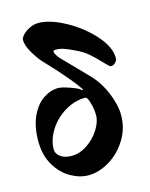

<svg xmlns="http://www.w3.org/2000/svg" viewBox="-109 -771 670 856"><g transform="rotate(-15 226.0 -343.0)"><path d="M15 -190Q15 -257 36.5 -304Q58 -351 92 -374Q126 -397 162 -397Q178 -397 214 -384.5Q250 -372 258 -364Q262 -360 265.5 -360.5Q269 -361 265 -366Q226 -424 125 -530Q108 -548 87 -583Q66 -618 66 -644Q66 -654 78.5 -667.5Q91 -681 111 -690.5Q131 -700 151 -700Q204 -700 274 -662Q344 -624 394.5 -567.5Q445 -511 445 -461Q445 -449 436 -439.5Q427 -430 416 -430Q411 -430 403 -437.5Q395 -445 385 -456Q359 -484 335.5 -504Q312 -524 281 -538Q248 -554 231 -559.5Q214 -565 195 -565Q184 -565 184 -559Q184 -553 190 -543Q196 -533 203 -525Q281 -444 312 -413Q353 -372 377.5 -314Q402 -256 402 -208Q402 -146 370 -95Q338 -44 289.5 -15Q241 14 193 14Q153 14 112 -9Q71 -32 43 -78.5Q15 -125 15 -190ZM294 -236Q294 -264 285.5 -294Q277 -324 268 -324Q217 -324 171.5 -296Q126 -268 99 -224.5Q72 -181 72 -137Q72 -118 91 -103.5Q110 -89 143 -89Q180 -89 215 -112.5Q250 -136 272 -171Q294 -206 294 -236Z"/></g></svg>

Font: EB Garamond ExtraBold
Style: Regular
Weight: 800
Designer: Georg Duffner and Octavio Pardo
Foundry: Georg Duffner
Version: Version 1.000